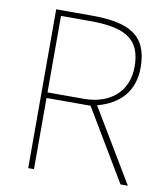

<svg xmlns="http://www.w3.org/2000/svg" viewBox="-81 -782 739 850"><g transform="rotate(10 288.5 -357.0)"><path d="M262 -714H103V0H129V-320H327L518 0H551L355 -327C456 -354 516 -419 516 -525C516 -673 427 -714 262 -714ZM257 -689C413 -689 489 -652 489 -524C489 -410 408 -345 292 -345H129V-689Z"/></g></svg>

Font: Noto Sans Telugu Thin
Style: Regular
Weight: 100
Designer: Jelle Bosma - Monotype Design Team
Foundry: Monotype Imaging Inc.
Version: Version 2.005